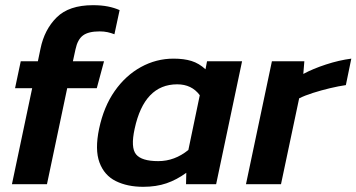

<svg xmlns="http://www.w3.org/2000/svg" viewBox="-20 -710 1374 740"><path d="M26 0 104 -370H38L60 -474H126L136 -522Q151 -596 198.5 -643Q246 -690 338 -690Q371 -690 396 -685Q421 -680 441 -671L421 -578Q408 -583 394.5 -586Q381 -589 364 -589Q321 -589 300 -573.5Q279 -558 271 -520L261 -474H381L353 -370H239L161 0Z M532 10Q471 10 426.5 -12Q382 -34 363.5 -83.5Q345 -133 362 -214Q380 -299 422 -359Q464 -419 523 -451.5Q582 -484 649 -484Q689 -484 718 -475Q747 -466 772 -443L778 -474H913L813 0H697L698 -44Q661 -17 621.5 -3.5Q582 10 532 10ZM590 -89Q653 -89 706 -132L750 -343Q719 -385 663 -385Q536 -385 499 -214Q483 -141 504.5 -115Q526 -89 590 -89Z M928 0 1028 -474H1153L1149 -425Q1186 -445 1236.5 -461.5Q1287 -478 1334 -484L1313 -382Q1285 -378 1251.5 -370Q1218 -362 1186.5 -352Q1155 -342 1133 -331L1063 0Z"/></svg>

Font: Kanit Medium
Style: Italic
Weight: 500
Italic angle: -12°
Designer: Katatrad Team
Foundry: CadsonDemak
Version: Version 2.000; ttfautohint (v1.8.3)